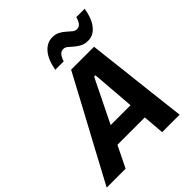

<svg xmlns="http://www.w3.org/2000/svg" viewBox="-286 -1106 1261 1261"><g transform="rotate(-45 344.0 -475.5)"><path d="M-31.5 0Q-0.5 -58 33.8 -121.8Q68 -185.5 99 -243.5L230.5 -487.5Q264 -550.5 292.8 -604Q321.5 -657.5 351 -713H564Q570 -658 576.2 -605.2Q582.5 -552.5 590 -487L618 -240Q625 -182 632.2 -119.2Q639.5 -56.5 646 0H483.5Q481 -36 477.8 -73.8Q474.5 -111.5 471.5 -149H217Q199 -111.5 180.5 -73.8Q162 -36 144 0ZM425.5 -573.5 277.5 -272H462L438 -573.5ZM565.5 -768Q535 -768 512.2 -779.5Q489.5 -791 472.2 -806.5Q455 -822 440.5 -833.8Q426 -845.5 411.5 -845.5Q388 -845.5 375 -827.5Q362 -809.5 355.5 -786H277Q291 -865.5 327.2 -908.2Q363.5 -951 414 -951Q444.5 -951 466.2 -939.2Q488 -927.5 504.8 -912Q521.5 -896.5 536 -885Q550.5 -873.5 566 -873.5Q588.5 -873.5 600.8 -891.2Q613 -909 619 -933H697Q683.5 -853 648.8 -810.5Q614 -768 565.5 -768Z"/></g></svg>

Font: Commissioner
Style: Bold Italic
Weight: 700
Italic angle: -12°
Designer: Kostas Bartsokas
Foundry: Kostas Bartsokas
Version: Version 1.000; ttfautohint (v1.8.3)